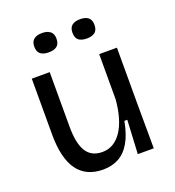

<svg xmlns="http://www.w3.org/2000/svg" viewBox="-131 -810 842 926"><g transform="rotate(-20 289.5 -347.0)"><path d="M242 13Q155 13 111 -47.5Q67 -108 67 -230V-517H159V-237Q159 -151 185 -109.5Q211 -68 267 -68Q299 -68 324 -83.5Q349 -99 367.5 -127.5Q386 -156 397.5 -196Q409 -236 413 -285V-517H504V-222L505 0H423L432 -173H417Q405 -108 381.5 -67Q358 -26 323 -6.5Q288 13 242 13ZM384 -608Q356 -608 341.5 -619.5Q327 -631 327 -658Q327 -683 341.5 -695Q356 -707 383 -707Q411 -707 425.5 -695Q440 -683 440 -658Q440 -631 425 -619.5Q410 -608 384 -608ZM188 -608Q161 -608 146 -619.5Q131 -631 131 -658Q131 -683 146 -695Q161 -707 188 -707Q215 -707 230 -695Q245 -683 245 -658Q245 -631 230 -619.5Q215 -608 188 -608Z"/></g></svg>

Font: Bricolage Grotesque 24pt
Style: Regular
Weight: 400
Designer: Mathieu Triay
Foundry: Atelier Triay
Version: Version 1.001;gftools[0.9.33.dev8+g029e19f]